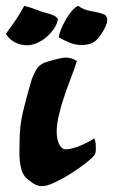

<svg xmlns="http://www.w3.org/2000/svg" viewBox="-71 -655 387 657"><path d="M192 -446Q184 -420 172 -389Q160 -358 149 -325.5Q138 -293 130.5 -261.5Q123 -230 123 -203Q123 -195 124.5 -185Q126 -175 129.5 -166Q133 -157 139 -150.5Q145 -144 155 -144Q164 -144 177.5 -147.5Q191 -151 205 -157Q219 -163 231.5 -169.5Q244 -176 251 -182Q256 -171 256.5 -163.5Q257 -156 257 -144Q257 -134 254 -128Q251 -122 244 -115Q232 -104 210 -87.5Q188 -71 162.5 -55.5Q137 -40 112.5 -29Q88 -18 72 -18Q57 -18 41 -28.5Q25 -39 15 -50Q6 -61 2 -76Q-2 -91 -3.5 -107.5Q-5 -124 -4.5 -140.5Q-4 -157 -4 -170Q-4 -224 7.5 -272Q19 -320 34 -371Q39 -390 50.5 -412Q62 -434 85 -442Q112 -451 140 -456.5Q168 -462 192 -446ZM197 -635Q207 -627 218 -623Q229 -619 240.5 -617Q252 -615 263.5 -612.5Q275 -610 286 -605Q291 -603 293.5 -597.5Q296 -592 296 -586Q296 -580 294 -574.5Q292 -569 290 -564Q276 -535 259 -518Q242 -501 208 -501Q187 -501 167.5 -509Q148 -517 130 -527Q131 -538 138 -555Q145 -572 154.5 -588.5Q164 -605 175 -618Q186 -631 197 -635ZM12 -635Q33 -630 52.5 -622Q72 -614 93 -609Q101 -607 111.5 -602.5Q122 -598 127 -590Q125 -574 114.5 -558Q104 -542 89 -529Q74 -516 56 -508Q38 -500 22 -500Q0 -500 -19.5 -510Q-39 -520 -51 -539Q-34 -562 -18 -585.5Q-2 -609 12 -635Z"/></svg>

Font: Praegefest
Style: Regular
Weight: 600
Designer: Peter Wiegel nach alter Vorlage
Foundry: Peter Wiegel
Version: Version 1.000